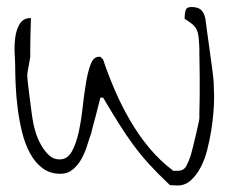

<svg xmlns="http://www.w3.org/2000/svg" viewBox="-20 -541 671 561"><path d="M273.4 -255.9Q271.5 -250 268.1 -235.4Q264.6 -220.7 260.3 -204.6Q255.9 -188.5 252 -173.8Q248 -159.2 247.1 -153.3Q241.2 -137.7 234.9 -116.7Q228.5 -95.7 218.3 -77.1Q208 -58.6 192.9 -45.9Q177.7 -33.2 156.2 -33.2Q126 -33.2 104 -49.8Q82 -66.4 67.4 -93.8Q52.7 -121.1 44.4 -155.3Q36.1 -189.5 31.7 -224.1Q27.3 -258.8 25.9 -290.5Q24.4 -322.3 24.4 -344.7Q24.4 -358.4 22.9 -382.3Q21.5 -406.2 24.4 -430.2Q27.3 -454.1 37.6 -471.2Q47.9 -488.3 70.3 -488.3Q70.3 -482.4 69.8 -466.3Q69.3 -450.2 68.8 -432.1Q68.4 -414.1 68.4 -397.9Q68.4 -381.8 68.4 -375Q68.4 -373 66.9 -365.7Q65.4 -358.4 64 -349.6Q62.5 -340.8 61 -333.5Q59.6 -326.2 59.6 -323.2Q59.6 -317.4 61.5 -298.3Q63.5 -279.3 66.4 -257.8Q69.3 -236.3 71.8 -216.3Q74.2 -196.3 76.2 -187.5Q78.1 -173.8 84 -154.8Q89.8 -135.7 99.6 -118.2Q109.4 -100.6 122.6 -87.9Q135.7 -75.2 154.3 -75.2Q176.8 -75.2 189.5 -97.7Q202.1 -120.1 209.5 -152.8Q216.8 -185.5 221.2 -225.1Q225.6 -264.6 231 -297.4Q236.3 -330.1 244.6 -352.5Q252.9 -375 268.6 -375H273.4Q274.4 -374 277.3 -371.1Q280.3 -368.2 281.2 -367.2Q295.9 -323.2 315.4 -277.8Q335 -232.4 359.9 -189.5Q384.8 -146.5 416 -108.9Q447.3 -71.3 486.3 -42Q487.3 -42 492.2 -42Q497.1 -42 499 -42Q516.6 -42 523.9 -55.2Q531.2 -68.4 537.1 -85.9Q539.1 -93.8 543.5 -110.4Q547.9 -127 551.8 -144.5Q555.7 -162.1 559.1 -176.8Q562.5 -191.4 562.5 -195.3Q562.5 -196.3 562.5 -207.5Q562.5 -218.8 563 -233.4Q563.5 -248 563.5 -263.7Q563.5 -279.3 563.5 -288.1Q563.5 -299.8 563.5 -317.4Q563.5 -335 563 -353Q562.5 -371.1 562.5 -384.8Q562.5 -398.4 562.5 -400.4Q561.5 -421.9 560.1 -434.1Q558.6 -446.3 554.2 -455.1Q549.8 -463.9 541.5 -470.7Q533.2 -477.5 519.5 -486.3V-489.3Q519.5 -502 522.5 -511.2Q525.4 -520.5 539.1 -520.5Q557.6 -520.5 566.9 -512.7Q576.2 -504.9 580.1 -486.3Q581.1 -476.6 583.5 -460.4Q585.9 -444.3 588.4 -424.8Q590.8 -405.3 593.8 -385.3Q596.7 -365.2 599.1 -347.2Q601.6 -329.1 603 -315.9Q604.5 -302.7 604.5 -298.8Q604.5 -296.9 604.5 -291Q604.5 -285.2 605 -277.8Q605.5 -270.5 605.5 -263.2Q605.5 -255.9 605.5 -251Q605.5 -236.3 603.5 -211.9Q601.6 -187.5 597.2 -159.7Q592.8 -131.8 585.4 -103Q578.1 -74.2 565.9 -51.3Q553.7 -28.3 537.1 -13.7Q520.5 1 499 1Q496.1 1 487.8 0.5Q479.5 0 476.6 0Q441.4 -33.2 416 -61Q390.6 -88.9 369.1 -118.2Q347.7 -147.5 327.1 -180.2Q306.6 -212.9 281.2 -255.9Z"/></svg>

Font: Zeyada
Style: Regular
Weight: 400
Version: Version 1.002 2010